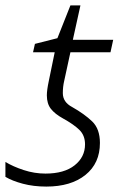

<svg xmlns="http://www.w3.org/2000/svg" viewBox="-34 -679 454 709"><path d="M137 10Q228 10 281.5 -33Q335 -76 335 -151Q335 -203 306.5 -230.5Q278 -258 232 -284Q198 -302 198 -335Q198 -359 203 -380L226 -486H374L384 -532H235L263 -659H226L178 -538L95 -517L88 -486H168L146 -379Q139 -346 139 -327Q139 -296 154 -277Q169 -258 198 -242Q238 -220 259 -199.5Q280 -179 280 -146Q280 -99 241.5 -68.5Q203 -38 134 -38Q93 -38 53.5 -51Q14 -64 -14 -81V-26Q11 -11 50.5 -0.5Q90 10 137 10Z"/></svg>

Font: Noto Sans UI Light
Style: Italic
Weight: 300
Italic angle: -12°
Designer: Monotype Design Team
Foundry: Monotype Imaging Inc.
Version: Version 1.901